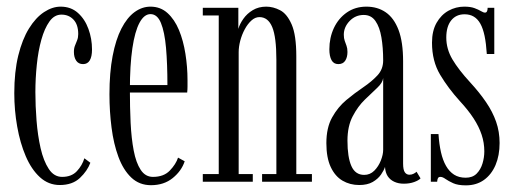

<svg xmlns="http://www.w3.org/2000/svg" viewBox="-20 -547 1549 578"><path d="M160 10Q126 10 100.2 -13.5Q74.5 -37 57.5 -76.8Q40.5 -116.5 31.8 -165.8Q23 -215 23 -266.5Q23 -331 35 -379.8Q47 -428.5 67.2 -461.2Q87.5 -494 112.5 -510.5Q137.5 -527 162.5 -527Q193.5 -527 214.5 -508.2Q235.5 -489.5 246.2 -460Q257 -430.5 257 -398Q257 -376.5 250.2 -365.2Q243.5 -354 230 -354Q216.5 -354 209.5 -364.2Q202.5 -374.5 202.5 -390.5Q202.5 -402 205.8 -409.8Q209 -417.5 212.2 -425.8Q215.5 -434 215.5 -444.5Q215.5 -473 201.2 -488Q187 -503 165 -503Q143.5 -503 128.8 -482.2Q114 -461.5 104.5 -427.5Q95 -393.5 90.8 -352Q86.5 -310.5 86.5 -269.5Q86.5 -228.5 90 -184Q93.5 -139.5 102.2 -101Q111 -62.5 126.8 -38.5Q142.5 -14.5 167 -14.5Q195.5 -14.5 211.5 -31.8Q227.5 -49 234 -70.5L252 -57Q243 -32.5 220.5 -11.2Q198 10 160 10Z M434.5 10.5Q399.5 10.5 375.2 -12.5Q351 -35.5 336.5 -74.8Q322 -114 315.8 -162.8Q309.5 -211.5 309.5 -263Q309.5 -328.5 319 -378.2Q328.5 -428 345.5 -461Q362.5 -494 385 -510.5Q407.5 -527 433 -527Q463 -527 484.2 -507.8Q505.5 -488.5 518.8 -456.5Q532 -424.5 538.2 -385Q544.5 -345.5 544.5 -305.5Q544.5 -296 544.5 -286.8Q544.5 -277.5 543.5 -268.5H364V-291H484Q484 -355 479.8 -403Q475.5 -451 464.5 -477.8Q453.5 -504.5 433 -504.5Q414 -504.5 400 -478.5Q386 -452.5 378.5 -401.8Q371 -351 371 -276Q371 -224.5 373.2 -177.5Q375.5 -130.5 382.5 -93.8Q389.5 -57 403.5 -35.8Q417.5 -14.5 440.5 -14.5Q473 -14.5 491.2 -33.5Q509.5 -52.5 516 -72.5L536 -61.5Q526.5 -32.5 500 -11Q473.5 10.5 434.5 10.5Z M590.5 0V-23H638.5V-500.5H590.5V-523.5H697.5V-460Q701.5 -474.5 712.5 -490.2Q723.5 -506 741 -516.5Q758.5 -527 781.5 -527Q802.5 -527 823.2 -516.2Q844 -505.5 858 -473.5Q872 -441.5 872 -377.5V-23H919V0H769V-23H812V-367Q812 -435.5 799.5 -465.5Q787 -495.5 761 -495.5Q748 -495.5 736.8 -485.2Q725.5 -475 716.8 -458.8Q708 -442.5 703.2 -424.2Q698.5 -406 698.5 -390V-23H741V0Z M1061.5 10Q1033.5 10 1011 -3.2Q988.5 -16.5 975.5 -44.5Q962.5 -72.5 962.5 -116Q962.5 -162.5 979.8 -193.5Q997 -224.5 1022.5 -245.8Q1048 -267 1073.5 -284.2Q1099 -301.5 1116.2 -320Q1133.5 -338.5 1133.5 -365Q1133.5 -403.5 1128.2 -434.5Q1123 -465.5 1110.2 -483.8Q1097.5 -502 1075 -502Q1050 -502 1032.5 -483.8Q1015 -465.5 1015 -442.5Q1015 -431.5 1017.8 -424Q1020.5 -416.5 1023.2 -409Q1026 -401.5 1026 -390.5Q1026 -374.5 1019.2 -364.2Q1012.5 -354 998.5 -354Q984.5 -354 978 -366Q971.5 -378 971.5 -398.5Q971.5 -433.5 985.2 -462.8Q999 -492 1024.2 -509.5Q1049.5 -527 1083 -527Q1116.5 -527 1141.2 -510Q1166 -493 1179.8 -456.8Q1193.5 -420.5 1193.5 -362.5V-55Q1193.5 -35.5 1198.8 -28.2Q1204 -21 1212.5 -21Q1219.5 -21 1225.2 -24Q1231 -27 1234 -30L1246 -10Q1240.5 -4 1226.8 1Q1213 6 1195.5 6Q1179.5 6 1167 0.2Q1154.5 -5.5 1147.2 -16.5Q1140 -27.5 1139 -44.5Q1136 -34.5 1127 -21.5Q1118 -8.5 1102 0.8Q1086 10 1061.5 10ZM1076.5 -20.5Q1094 -20.5 1106.8 -33.2Q1119.5 -46 1126.5 -63.8Q1133.5 -81.5 1133.5 -96V-312Q1132 -298 1115.8 -282.8Q1099.5 -267.5 1078.5 -247.2Q1057.5 -227 1041.8 -197Q1026 -167 1026 -123.5Q1026 -74 1037.8 -47.2Q1049.5 -20.5 1076.5 -20.5Z M1382.5 11Q1358.5 11 1344.2 4.5Q1330 -2 1321.2 -8.2Q1312.5 -14.5 1306 -14.5Q1300.5 -14.5 1298.5 -10.8Q1296.5 -7 1296 0H1277V-143.5H1300Q1302 -113 1307.5 -88.8Q1313 -64.5 1322.8 -47.5Q1332.5 -30.5 1347 -21.2Q1361.5 -12 1382 -12Q1402.5 -12 1414.8 -24.2Q1427 -36.5 1432.5 -54.8Q1438 -73 1438 -91.5Q1438 -117 1430 -141.2Q1422 -165.5 1405.8 -190.5Q1389.5 -215.5 1364.5 -242.5Q1329.5 -281 1305 -322Q1280.5 -363 1280.5 -418.5Q1280.5 -454 1294.2 -478.2Q1308 -502.5 1330.2 -514.8Q1352.5 -527 1377.5 -527Q1396.5 -527 1408.5 -522.5Q1420.5 -518 1428 -513.5Q1435.5 -509 1440 -509Q1444 -509 1446 -512.8Q1448 -516.5 1448 -523.5H1468V-384.5H1445.5Q1443.5 -416 1438.8 -438.8Q1434 -461.5 1426 -475.8Q1418 -490 1406.2 -497Q1394.5 -504 1378.5 -504Q1353 -504 1338.2 -485.5Q1323.5 -467 1323.5 -434Q1323.5 -399.5 1342 -368.2Q1360.5 -337 1395 -299.5Q1423.5 -268.5 1443.2 -239.5Q1463 -210.5 1473.5 -180.5Q1484 -150.5 1484 -116.5Q1484 -79 1471.8 -50.2Q1459.5 -21.5 1436.8 -5.2Q1414 11 1382.5 11Z"/></svg>

Font: Imbue 48pt Light
Style: Regular
Weight: 300
Designer: Tyler Finck
Foundry: Etcetera Type Company
Version: Version 1.102